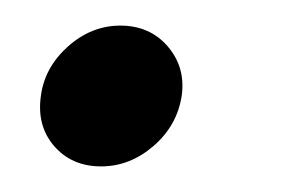

<svg xmlns="http://www.w3.org/2000/svg" viewBox="-20 -375 230 150"><path d="M59 -245Q36 -245 22.2 -261Q8.5 -277 12 -300.5Q15 -322.5 33.2 -338.8Q51.5 -355 74 -355Q97 -355 111 -338.8Q125 -322.5 122 -300.5Q118.5 -277 100 -261Q81.5 -245 59 -245Z"/></svg>

Font: Urbanist SemiBold
Style: Italic
Weight: 600
Italic angle: -8°
Designer: Corey Hu
Foundry: Corey Hu
Version: Version 1.321; ttfautohint (v1.8.4.7-5d5b)